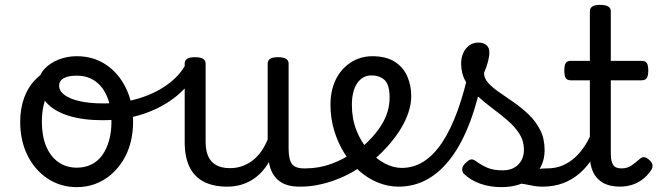

<svg xmlns="http://www.w3.org/2000/svg" viewBox="-20 -750 2713 789"><path d="M296 19Q229 19 176 -16Q123 -51 93 -111.5Q63 -172 63 -250Q63 -303 79 -347.5Q95 -392 127 -424.5Q159 -457 208 -475.5Q257 -494 323 -494Q336 -494 339.5 -483Q343 -472 338.5 -461Q334 -450 321 -450Q290 -450 263.5 -441Q237 -432 216.5 -415Q196 -398 181.5 -374Q167 -350 159.5 -318.5Q152 -287 152 -250Q152 -192 169.5 -149.5Q187 -107 219.5 -84Q252 -61 296 -61Q329 -61 355.5 -74Q382 -87 400 -112Q418 -137 428 -172Q438 -207 438 -250Q438 -308 421 -350.5Q404 -393 372 -416Q340 -439 296 -439Q277 -439 268 -451Q259 -463 259 -479Q259 -495 268 -507Q277 -519 296 -519Q363 -519 415 -484.5Q467 -450 497 -389Q527 -328 527 -250Q527 -203 516 -162Q505 -121 484 -88Q463 -55 434.5 -31Q406 -7 371 6Q336 19 296 19Z M402 -256Q320 -256 261.5 -274.5Q203 -293 171.5 -327.5Q140 -362 140 -410Q140 -442 162.5 -466.5Q185 -491 220.5 -505Q256 -519 294 -519Q313 -519 322.5 -507Q332 -495 332 -479Q332 -463 322.5 -451Q313 -439 294 -439Q271 -439 255 -434Q239 -429 231 -420Q223 -411 223 -398Q223 -376 245.5 -359.5Q268 -343 308.5 -334Q349 -325 404 -325Q486 -325 556.5 -347.5Q627 -370 678 -410Q729 -450 752 -504Q755 -509 768 -506.5Q781 -504 792 -495.5Q803 -487 797 -474Q769 -409 710.5 -359.5Q652 -310 572.5 -283Q493 -256 402 -256Z M914 17Q856 17 817 -3.5Q778 -24 758.5 -64.5Q739 -105 739 -166V-489Q739 -502 749.5 -508.5Q760 -515 781 -515Q803 -515 814 -508.5Q825 -502 825 -489V-166Q825 -131 836 -107Q847 -83 869.5 -71Q892 -59 925 -59Q953 -59 977 -68Q1001 -77 1020.5 -92.5Q1040 -108 1055 -130Q1070 -152 1080 -177V-489Q1080 -502 1090.5 -508.5Q1101 -515 1123 -515Q1144 -515 1155 -508.5Q1166 -502 1166 -489V-140Q1166 -95 1179.5 -76.5Q1193 -58 1230 -58Q1244 -58 1251 -46.5Q1258 -35 1256.5 -20.5Q1255 -6 1244 5.5Q1233 17 1211 17Q1185 17 1164.5 11.5Q1144 6 1128.5 -5.5Q1113 -17 1102.5 -34Q1092 -51 1087 -74L1085 -84Q1071 -60 1053.5 -41.5Q1036 -23 1014.5 -10Q993 3 968 10Q943 17 914 17Z M1216 17Q1197 17 1190.5 5.5Q1184 -6 1188 -20.5Q1192 -35 1204 -46.5Q1216 -58 1235 -58Q1291 -58 1342.5 -77Q1394 -96 1431 -124Q1445 -133 1455 -128Q1465 -123 1470 -110.5Q1475 -98 1473.5 -84.5Q1472 -71 1461 -64Q1429 -41 1387.5 -22.5Q1346 -4 1302 6.5Q1258 17 1216 17Z M1435 -121Q1457 -136 1476.5 -153.5Q1496 -171 1512 -189Q1534 -214 1549.5 -239.5Q1565 -265 1573 -292.5Q1581 -320 1581 -349Q1581 -401 1561 -420.5Q1541 -440 1507 -440Q1493 -440 1486.5 -452Q1480 -464 1480.5 -479.5Q1481 -495 1488.5 -507Q1496 -519 1510 -519Q1567 -519 1602.5 -496Q1638 -473 1654 -435.5Q1670 -398 1670 -355Q1670 -321 1657.5 -285Q1645 -249 1623 -214.5Q1601 -180 1572 -148Q1551 -124 1527 -103Q1503 -82 1477 -64Z M1618 17Q1574 17 1532.5 0Q1491 -17 1456 -48Q1421 -79 1394.5 -121.5Q1368 -164 1353 -214.5Q1338 -265 1338 -321Q1338 -355 1346 -385.5Q1354 -416 1369.5 -440.5Q1385 -465 1406.5 -482.5Q1428 -500 1454 -509.5Q1480 -519 1510 -519Q1519 -519 1523.5 -507Q1528 -495 1527 -479.5Q1526 -464 1520.5 -452Q1515 -440 1506 -440Q1487 -440 1472.5 -431.5Q1458 -423 1447.5 -407.5Q1437 -392 1431.5 -369.5Q1426 -347 1426 -319Q1426 -262 1444.5 -215Q1463 -168 1493.5 -133Q1524 -98 1560 -79Q1596 -60 1631 -60Q1679 -60 1720.5 -86Q1762 -112 1797 -164.5Q1832 -217 1860.5 -295.5Q1889 -374 1911 -478Q1913 -487 1928 -487.5Q1943 -488 1957 -481Q1971 -474 1968 -459Q1946 -341 1912.5 -251.5Q1879 -162 1834.5 -102.5Q1790 -43 1736 -13Q1682 17 1618 17Z M2209 17Q2185 17 2160.5 11.5Q2136 6 2112.5 3.5Q2089 1 2064 12L2085 -16Q2120 -34 2144.5 -43Q2169 -52 2188.5 -55Q2208 -58 2228 -58Q2237 -58 2239 -46.5Q2241 -35 2237 -20.5Q2233 -6 2225.5 5.5Q2218 17 2209 17ZM2040 19Q1994 19 1954 5Q1914 -9 1886 -36Q1879 -44 1879.5 -56Q1880 -68 1894 -81Q1905 -92 1914 -94.5Q1923 -97 1934 -89Q1960 -70 1984.5 -60Q2009 -50 2046 -50Q2086 -50 2109.5 -73.5Q2133 -97 2133 -135Q2133 -171 2114.5 -200Q2096 -229 2066.5 -254.5Q2037 -280 2004 -304.5Q1971 -329 1941.5 -356Q1912 -383 1893.5 -415.5Q1875 -448 1875 -488Q1875 -526 1895 -550.5Q1915 -575 1946 -575Q1967 -575 1979 -564.5Q1991 -554 1991 -535Q1991 -519 1985.5 -497.5Q1980 -476 1969 -450Q1969 -428 1987 -408.5Q2005 -389 2033.5 -369.5Q2062 -350 2093.5 -328Q2125 -306 2153.5 -278.5Q2182 -251 2200 -215.5Q2218 -180 2218 -133Q2218 -66 2169.5 -23.5Q2121 19 2040 19Z M2210 17Q2196 17 2189.5 5.5Q2183 -6 2184.5 -20.5Q2186 -35 2197 -46.5Q2208 -58 2229 -58Q2263 -58 2291.5 -70Q2320 -82 2343 -103Q2366 -124 2384.5 -153Q2403 -182 2416 -216Q2422 -231 2434 -229.5Q2446 -228 2454.5 -219Q2463 -210 2460 -199Q2444 -148 2420 -108Q2396 -68 2364.5 -40Q2333 -12 2294.5 2.5Q2256 17 2210 17Z M2528 17Q2486 17 2458.5 1.5Q2431 -14 2417.5 -42.5Q2404 -71 2404 -111V-420H2326Q2311 -420 2305 -429Q2299 -438 2299 -460Q2299 -483 2305 -491.5Q2311 -500 2326 -500H2404V-704Q2404 -717 2414.5 -723.5Q2425 -730 2446 -730Q2468 -730 2479 -723.5Q2490 -717 2490 -704V-500H2616Q2631 -500 2637.5 -491.5Q2644 -483 2644 -460Q2644 -438 2637.5 -429Q2631 -420 2616 -420H2490V-121Q2490 -87 2499.5 -72.5Q2509 -58 2534 -58Q2557 -58 2573.5 -69Q2590 -80 2608 -96Q2620 -107 2630.5 -103.5Q2641 -100 2650 -91Q2661 -81 2661.5 -70.5Q2662 -60 2656 -51Q2639 -26 2618 -11Q2597 4 2574 10.5Q2551 17 2528 17Z"/></svg>

Font: Playwrite ES
Style: Regular
Weight: 400
Designer: Veronika Burian, José Scaglione
Foundry: TypeTogether
Version: Version 1.002